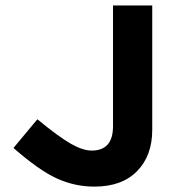

<svg xmlns="http://www.w3.org/2000/svg" viewBox="-20 -675 654 710"><path d="M329.1 15.1Q256.8 15.1 190.7 -14.9Q124.5 -44.9 29.8 -127.9L118.2 -233.9Q197.3 -168.9 241.7 -143.6Q286.1 -118.2 318.8 -118.2Q397.9 -118.2 397.9 -208V-654.8H543V-194.8Q543 -99.1 486.8 -42Q430.7 15.1 329.1 15.1Z"/></svg>

Font: IntelOne Mono Bold
Style: Regular
Weight: 700
Designer: Fred Shallcrass
Foundry: Frere-Jones Type LLC
Version: Version 1.200;hotconv 1.1.0;makeotfexe 2.6.0;FJTRelease1.2